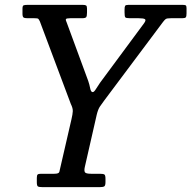

<svg xmlns="http://www.w3.org/2000/svg" viewBox="-20 -770 788 790"><path d="M131.5 -20V-38Q131.5 -49 135 -52Q138.5 -55 148.5 -55H203Q222.5 -55 224.2 -63Q226 -71 229.5 -86L274 -279Q279 -300 279.5 -312.5Q280 -325 271.5 -342L144 -682Q140 -690.5 137.2 -692.8Q134.5 -695 121.5 -695H93.5Q81.5 -695 77 -698Q72.5 -701 72.5 -714V-734Q72.5 -746 77 -748Q81.5 -750 93.5 -750H320Q330.5 -750 334.2 -747.5Q338 -745 338 -735V-718Q338 -703.5 334.5 -699.2Q331 -695 317 -695H269Q253 -695 251.2 -691.2Q249.5 -687.5 255 -676L343 -437Q348 -422.5 351 -406.8Q354 -391 361.5 -391Q367 -391 374.8 -403.8Q382.5 -416.5 392 -430L572.5 -674Q582 -687 576.5 -691Q571 -695 550.5 -695H514.5Q498.5 -695 495.5 -698.8Q492.5 -702.5 492.5 -718.5V-731Q492.5 -742.5 495 -746.2Q497.5 -750 508.5 -750H730.5Q740 -750 743.8 -748.2Q747.5 -746.5 747.5 -737V-715Q747.5 -702.5 744.5 -698.8Q741.5 -695 729.5 -695H683Q667 -695 662.2 -691.8Q657.5 -688.5 651 -680L410 -358Q399 -343 391.2 -331.8Q383.5 -320.5 378 -298L329 -83Q325.5 -67.5 329.5 -61.2Q333.5 -55 355 -55H391Q405.5 -55 409.8 -51.8Q414 -48.5 414 -34V-21Q414 -6.5 409 -3.2Q404 0 390 0H155.5Q141 0 136.2 -2.8Q131.5 -5.5 131.5 -20Z"/></svg>

Font: Besley* Narrow
Style: Italic
Weight: 400
Width: 4
Italic angle: -13°
Designer: Owen Earl
Foundry: indestructible type*
Version: Version 3.000; ttfautohint (v1.8.3)